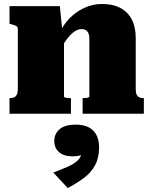

<svg xmlns="http://www.w3.org/2000/svg" viewBox="-20 -574 766 969"><path d="M28 0V-79H30Q43 -79 51.5 -83Q60 -87 65 -97Q70 -107 70 -125V-426Q70 -435 66.5 -439Q63 -443 55.5 -446Q48 -449 36 -452L28 -454V-543H282L295 -415L303 -414V-86Q303 -84 308.5 -82Q314 -80 321 -79.5Q328 -79 334 -79H338V0ZM706 0H397V-79H399Q406 -79 413.5 -79.5Q421 -80 426 -82Q431 -84 431 -87V-378Q431 -394 427 -404.5Q423 -415 414.5 -421Q406 -427 391 -427Q372 -427 353 -413Q334 -399 315 -373Q296 -347 275 -306L278 -402Q297 -446 329.5 -480Q362 -514 405 -534Q448 -554 495 -554Q549 -554 587 -534Q625 -514 645 -476Q665 -438 665 -382V-125Q665 -107 669.5 -97Q674 -87 682.5 -83Q691 -79 703 -79H706ZM322 375 249 297Q288 282 320.5 268Q353 254 372.5 235.5Q392 217 393 188L409 201Q397 208 381 211.5Q365 215 346 215Q302 215 278 194Q254 173 254 137Q254 101 281 78Q308 55 362 55Q420 55 450 84.5Q480 114 480 170Q480 223 459.5 260.5Q439 298 403 324.5Q367 351 322 375Z"/></svg>

Font: Roboto Serif 20pt Black
Style: Regular
Weight: 900
Version: Version 1.008